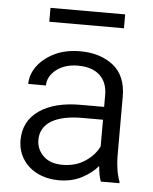

<svg xmlns="http://www.w3.org/2000/svg" viewBox="-52 -753 644 807"><g transform="rotate(5 270.0 -349.5)"><path d="M481 0V-6.8C469.7 -33.7 463.4 -77.6 463.4 -113.3V-363.8C463.4 -421.9 445.3 -465.8 409.2 -494.6C372.6 -523.4 326.2 -538.1 269.5 -538.1C228 -538.1 191.9 -530.8 161.1 -515.6C98.6 -485.4 63 -434.6 63 -382.3H137.7C137.7 -408.2 149.9 -430.2 173.8 -449.2C197.8 -467.8 228 -477.1 265.6 -477.1C346.2 -477.1 389.2 -433.6 389.2 -364.7V-314H290.5C216.8 -314 158.7 -299.3 115.7 -269.5C72.8 -239.7 51.3 -197.8 51.3 -143.6C51.3 -57.1 120.6 9.8 226.1 9.8C262.7 9.8 294.9 2.4 322.8 -12.2C350.6 -26.9 373 -44.4 390.1 -64.5C392.1 -40.5 396.5 -15.6 402.8 0ZM235.8 -56.2C200.7 -56.2 173.8 -65.4 154.8 -84.5C135.7 -103 126 -125.5 126 -152.3C126 -222.2 190.4 -259.8 301.8 -259.8H389.2V-147.5C377.9 -123.5 359.4 -102.1 332.5 -84C305.7 -65.4 273.4 -56.2 235.8 -56.2ZM128.4 -709V-650.4H443.4V-709Z"/></g></svg>

Font: Vazirmatn Light
Style: Regular
Weight: 300
Designer: Saber Rastikerdar
Foundry: Saber Rastikerdar
Version: Version 33.003